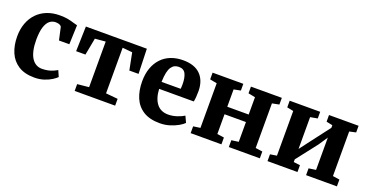

<svg xmlns="http://www.w3.org/2000/svg" viewBox="-31 -1107 3161 1656"><g transform="rotate(20 1549.0 -279.0)"><path d="M287 11Q197 11 139.5 -26Q82 -63 54.8 -127.2Q27.5 -191.5 27.5 -273Q27.5 -339.5 47.5 -394Q67.5 -448.5 105 -487.8Q142.5 -527 195.2 -548Q248 -569 313 -569Q357.5 -569 388.8 -562.8Q420 -556.5 442.2 -549.2Q464.5 -542 480 -539L473.5 -362.5H378.5L353.5 -476Q351.5 -484.5 342.5 -490.2Q333.5 -496 321.8 -498.5Q310 -501 300 -501Q268.5 -501 244.5 -481.8Q220.5 -462.5 206.5 -419.5Q192.5 -376.5 192 -303Q192 -248 201 -206.5Q210 -165 227.2 -137.5Q244.5 -110 268.8 -96.2Q293 -82.5 322 -82.5Q353 -82.5 378.2 -88Q403.5 -93.5 424 -102.5Q444.5 -111.5 460 -121L484.5 -65.5Q471.5 -51.5 443.2 -33.5Q415 -15.5 375 -2.2Q335 11 287 11Z M654.5 0V-62.5L760.5 -73V-491.5L664 -483L634.5 -326.5H549L555.5 -555H1115L1122 -326.5H1037.5L1006.5 -483L916 -491.5V-73L1026 -62.5V0Z M1438 11Q1344.5 11 1286 -26Q1227.5 -63 1200.2 -128Q1173 -193 1173 -277.5Q1173 -346.5 1192.5 -400.5Q1212 -454.5 1247.8 -492.2Q1283.5 -530 1333.5 -549.5Q1383.5 -569 1445 -569Q1548.5 -569 1602.8 -515.8Q1657 -462.5 1659 -367Q1659 -334 1657 -309.2Q1655 -284.5 1651 -266H1333Q1335 -222.5 1345.8 -188.8Q1356.5 -155 1375 -131.5Q1393.5 -108 1420 -96Q1446.5 -84 1481 -84Q1521.5 -84 1562 -97.8Q1602.5 -111.5 1625 -126.5L1651.5 -69Q1636 -52.5 1603.2 -33.8Q1570.5 -15 1527.5 -2Q1484.5 11 1438 11ZM1332 -329.5 1507.5 -330Q1508.5 -340 1509 -350.8Q1509.5 -361.5 1509.5 -372Q1509.5 -431.5 1492 -467Q1474.5 -502.5 1429.5 -502.5Q1409 -502.5 1392 -494.8Q1375 -487 1361.8 -468.2Q1348.5 -449.5 1341 -415.8Q1333.5 -382 1332 -329.5Z M1719 0V-62.5L1783 -71.5V-481L1718.5 -493.5V-555H2000.5V-493.5L1938 -481V-322H2134.5V-481L2070.5 -493.5V-555H2354V-493.5L2290 -481V-71.5L2354 -62.5V0H2069.5V-62.5L2134.5 -71.5V-253H1938V-71.5L2001.5 -62.5V0Z M2424.5 0V-62.5L2485 -72V-482L2426 -494V-555H2706V-494L2640 -482V-190L2695.5 -263.5L2844 -458.5V-482L2787 -494V-555H3058.5V-494L2999 -481V-72L3061.5 -62.5V0H2778.5V-62.5L2844 -72V-368.5L2789 -286L2640 -94.5V-70L2699.5 -62.5V0Z"/></g></svg>

Font: Merriweather 20pt ExtraBold
Style: Regular
Weight: 800
Version: Version 2.100